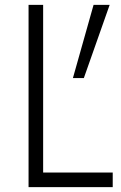

<svg xmlns="http://www.w3.org/2000/svg" viewBox="-20 -770 498 790"><path d="M157.5 -60H443.8V0H97.5V-750H157.5ZM431.2 -750 325 -448.8H280L365 -750Z"/></svg>

Font: Now Light
Style: Regular
Weight: 300
Designer: Alfredo Marco Pradil
Foundry: Alfredo Marco Pradil
Version: Version 1.002;PS 001.002;hotconv 1.0.88;makeotf.lib2.5.64775